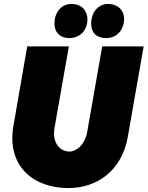

<svg xmlns="http://www.w3.org/2000/svg" viewBox="-20 -935 748 973"><path d="M326 18C475 18 598 -72 628 -243L708 -700H498L422 -267C410 -200 367 -167 331 -167C286 -167 243 -210 256 -285L329 -700H118L48 -297C13 -93 149 18 326 18ZM331 -742C380 -742 423 -776 423 -837C423 -884 390 -915 342 -915C293 -915 256 -875 256 -815C256 -770 285 -742 331 -742ZM518 -742C581 -742 609 -795 609 -838C609 -884 576 -915 528 -915C479 -915 442 -874 442 -814C442 -769 470 -742 518 -742Z"/></svg>

Font: Fixel Text 20240404 Black
Style: Italic
Weight: 900
Width: 4
Italic angle: -10°
Designer: AlfaBravo + MacPaw
Foundry: Kyrylo Tkachov, Marchela Mozhyna, Serhii Makarenko, Maria Weinstein, Zakhar Kryvoshyya
Version: Version 1.211;Glyphs 3.2 (3225)